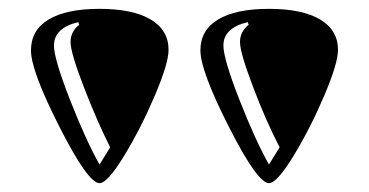

<svg xmlns="http://www.w3.org/2000/svg" viewBox="-20 -707 834 434"><path d="M361 -594Q361 -564 330 -491Q299 -418 261 -355.5Q223 -293 205 -293Q179 -293 114.5 -420Q50 -547 50 -593Q50 -639 90 -663Q130 -687 205 -687Q280 -687 320.5 -663Q361 -639 361 -594ZM102 -604Q102 -574 138 -482Q174 -390 205 -335L229 -374Q198 -436 169 -511.5Q140 -587 139.5 -611Q139 -635 159 -651L157 -657Q102 -644 102 -604ZM744 -594Q744 -564 713 -491Q682 -418 644 -355.5Q606 -293 588 -293Q562 -293 497.5 -420Q433 -547 433 -593Q433 -639 473 -663Q513 -687 588 -687Q663 -687 703.5 -663Q744 -639 744 -594ZM485 -604Q485 -574 521 -482Q557 -390 588 -335L612 -374Q581 -434 552 -510.5Q523 -587 522.5 -611Q522 -635 542 -651L540 -657Q485 -644 485 -604Z"/></svg>

Font: Diplomata
Style: Regular
Weight: 400
Width: 7
Designer: Eduardo Rodriguez Tunni
Foundry: Eduardo Rodriguez Tunni
Version: Version 1.001